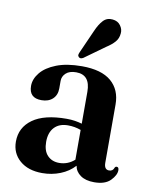

<svg xmlns="http://www.w3.org/2000/svg" viewBox="-78 -717 617 785"><g transform="rotate(10 230.5 -324.5)"><path d="M23 -99Q23 -157.5 71 -192Q119 -226.5 211.5 -226.5Q230.5 -226.5 246.2 -224Q262 -221.5 275.5 -217.5V-350Q275.5 -420.5 217 -420.5Q189 -420.5 174.5 -407Q160 -393.5 160 -375V-343.5Q160 -316 142.8 -299.8Q125.5 -283.5 96 -283.5Q44.5 -283.5 44.5 -334Q44.5 -362.5 66 -389Q87.5 -415.5 130.2 -432.2Q173 -449 236 -449Q317 -449 357.5 -414.5Q398 -380 398 -318.5V-77Q398 -48.5 418.5 -48.5Q434.5 -48.5 439.5 -64.5Q442 -69 446.5 -69Q456 -69 456 -56Q456 -35.5 434 -13Q412 9.5 366.5 9.5Q331 9.5 309.8 -5.5Q288.5 -20.5 284.5 -44.5Q261 -18.5 225.8 -4.5Q190.5 9.5 151 9.5Q92.5 9.5 57.8 -20.5Q23 -50.5 23 -99ZM145 -119.5Q145 -82 163.5 -62.8Q182 -43.5 212 -43.5Q248 -43.5 275.5 -68V-191.5Q250 -201 221.5 -201Q185.5 -201 165.2 -179.5Q145 -158 145 -119.5ZM259 -599.5Q271.5 -628.5 287 -645Q302.5 -661.5 326 -659Q348 -657 359.2 -641.2Q370.5 -625.5 368.5 -608.5Q367 -587.5 354 -572.8Q341 -558 319 -544L235 -483.5Q223 -476.5 216 -484Q212 -488.5 213 -493.5Q214 -498.5 216.5 -504Z"/></g></svg>

Font: Fraunces 144pt Soft SemiBold
Style: Regular
Weight: 600
Version: Version 1.000;[b76b70a41]